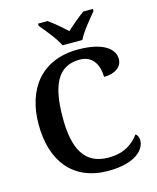

<svg xmlns="http://www.w3.org/2000/svg" viewBox="-135 -1023 918 1126"><g transform="rotate(-15 324.0 -460.5)"><path d="M312 -771H432C453 -816 508 -880 539 -918V-931H481C449 -909 402 -869 372 -841C342 -869 296 -909 264 -931H206V-918C237 -880 291 -816 312 -771ZM382 10C549 10 608 -61 608 -115C608 -133 601 -148 590 -156C556 -111 504 -65 403 -65C259 -65 203 -170 203 -358C203 -554 251 -664 387 -664C471 -664 499 -593 499 -529C568 -529 610 -562 610 -609C610 -674 538 -724 392 -724C171 -724 56 -574 56 -358C56 -137 167 10 382 10Z"/></g></svg>

Font: Noto Serif Gurmukhi SemiBold
Style: Regular
Weight: 600
Designer: Vaibhav Singh and the Monotype Design Team
Foundry: Monotype Imaging Inc.
Version: Version 2.004